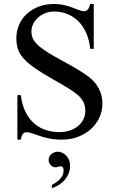

<svg xmlns="http://www.w3.org/2000/svg" viewBox="-20 -698 596 981"><path d="M503.4 -168.9Q503.4 -131.3 488 -97.7Q472.7 -64 444.8 -38.8Q417 -13.7 378.7 1Q340.3 15.6 294.4 15.6Q260.7 15.6 232.9 9.8Q205.1 3.9 183.1 -3.4Q161.1 -10.7 144.5 -16.6Q127.9 -22.5 116.2 -22.5Q104.5 -22.5 97.2 -14.2Q89.8 -5.9 86.4 15.6H68.8V-211.9H86.4Q92.8 -160.6 111.1 -124.8Q129.4 -88.9 156 -66.2Q182.6 -43.5 215.6 -33.2Q248.5 -22.9 283.7 -22.9Q314 -22.9 338.6 -31.7Q363.3 -40.5 380.4 -55.4Q397.5 -70.3 406.7 -89.8Q416 -109.4 416 -131.3Q416 -155.8 407.5 -174.3Q398.9 -192.9 379.9 -210.2Q360.8 -227.5 330.3 -246.3Q299.8 -265.1 256.3 -289.6Q197.3 -322.8 159.7 -348.9Q122.1 -375 100.6 -399.2Q79.1 -423.3 71.3 -448Q63.5 -472.7 63.5 -503.4Q63.5 -538.6 76.9 -570.1Q90.3 -601.6 115.5 -625.5Q140.6 -649.4 176.3 -663.6Q211.9 -677.7 256.3 -677.7Q285.2 -677.7 308.8 -671.9Q332.5 -666 351.1 -658.9Q369.6 -651.9 384 -646.2Q398.4 -640.6 409.2 -640.6Q420.4 -640.6 428 -648.7Q435.5 -656.7 440.9 -677.7H459V-448.2H440.9Q436 -495.1 419.9 -530.8Q403.8 -566.4 379.2 -590.6Q354.5 -614.7 323.2 -627Q292 -639.2 256.8 -639.2Q232.9 -639.2 211.7 -630.9Q190.4 -622.6 174.8 -608.6Q159.2 -594.7 149.9 -576.2Q140.6 -557.6 140.6 -537.1Q140.6 -517.6 147.9 -501.2Q155.3 -484.9 173.8 -467.5Q192.4 -450.2 224.4 -430.2Q256.3 -410.2 305.2 -383.8Q352.5 -358.4 383.5 -339.1Q414.6 -319.8 432.1 -306.6Q465.8 -281.7 484.6 -245.8Q503.4 -210 503.4 -168.9ZM337.9 147.9Q337.9 176.3 327.1 196.5Q316.4 216.8 301.8 230.5Q287.1 244.1 271.2 252.2Q255.4 260.3 245.1 263.7V247.1Q254.4 241.7 264.9 234.9Q275.4 228 284.2 219.2Q293 210.4 298.8 199.2Q304.7 188 304.7 173.3Q304.7 159.7 299.3 155.5Q293.9 151.4 291 151.4Q286.6 151.4 278.8 154.1Q271 156.7 264.2 156.7Q257.8 156.7 251.5 154.1Q245.1 151.4 240 146.5Q234.9 141.6 231.7 134.5Q228.5 127.4 228.5 118.7Q228.5 108.4 233.2 100.6Q237.8 92.8 244.9 87.6Q252 82.5 260 79.8Q268.1 77.1 275.4 77.1Q286.1 77.1 297.4 82Q308.6 86.9 317.6 96.2Q326.7 105.5 332.3 118.4Q337.9 131.3 337.9 147.9Z"/></svg>

Font: Doulos SIL Compact
Style: Regular
Weight: 400
Designer: Walt Agee, Victor Gaultney, Peter Martin, Debbi Hosken
Foundry: SIL International
Version: Version 4.110; 2011; Maintenance release ; LnSpcTght